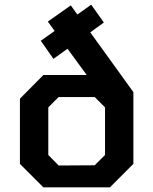

<svg xmlns="http://www.w3.org/2000/svg" viewBox="-20 -799 654 819"><path d="M165 0 65 -100V-378L165 -479H350L268 -591L208 -548L154 -625L213 -667L184 -707L282 -776L310 -737L369 -779L423 -703L365 -661L549 -406V-100L449 0ZM230 -93 384 -94 428 -138V-341L384 -385H230L186 -341V-138Z"/></svg>

Font: Tomorrow Medium
Style: Regular
Weight: 500
Designer: Tony de Marco, Monica Rizzolli
Foundry: Just in Type
Version: Version 2.002